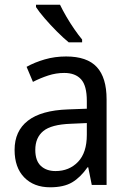

<svg xmlns="http://www.w3.org/2000/svg" viewBox="-20 -879 548 816"><path d="M261 -639Q350 -639 391.5 -594Q433 -549 433 -457V-93H370L355 -168H352Q322 -125 286.5 -104Q251 -83 193 -83Q124 -83 83 -125Q42 -167 42 -242Q42 -322 98.5 -366Q155 -410 269 -414L349 -417V-450Q349 -515 324.5 -542Q300 -569 253 -569Q218 -569 184.5 -558Q151 -547 120 -531L93 -595Q127 -614 170 -626.5Q213 -639 261 -639ZM281 -353Q198 -350 164 -322Q130 -294 130 -242Q130 -196 153.5 -174Q177 -152 216 -152Q274 -152 311.5 -191Q349 -230 349 -306V-356ZM235 -859Q246 -836 262 -808.5Q278 -781 296 -755Q314 -729 329 -711V-699H272Q250 -717 222 -745Q194 -773 169.5 -801.5Q145 -830 133 -849V-859Z"/></svg>

Font: Noto Sans Telugu UI SemiCondensed
Style: Regular
Weight: 400
Width: 4
Designer: Jelle Bosma - Monotype Design Team
Foundry: Monotype Imaging Inc.
Version: Version 2.005; ttfautohint (v1.8.4.7-5d5b)